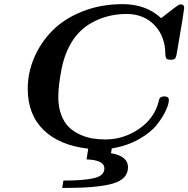

<svg xmlns="http://www.w3.org/2000/svg" viewBox="-20 -717 918 936"><path d="M115.2 -284.2Q115.2 -362.3 146.7 -436Q178.2 -509.8 235.6 -567.9Q293 -626 382.1 -661.4Q471.2 -696.8 578.1 -696.8Q691.9 -696.8 765.1 -628.9H766.1Q845.2 -691.9 855 -694.8Q857.9 -695.8 860.8 -695.8Q877.9 -695.8 877.9 -678.2Q877.9 -673.3 868.9 -616.7Q859.9 -560.1 850.1 -505.9L840.8 -451.2Q837.9 -436 832.5 -430.9Q827.1 -425.8 814 -425.8H812Q797.9 -425.8 792.5 -430.4Q787.1 -435.1 786.1 -450.2Q786.1 -539.1 733.6 -594Q681.2 -648.9 597.2 -648.9Q515.1 -648.9 445.1 -615.5Q375 -582 334 -519Q295.9 -460.9 280 -379.9Q264.2 -298.8 264.2 -243.2Q264.2 -195.3 278.1 -158.2Q292 -121.1 314 -99.1Q335.9 -77.1 366.9 -62.5Q397.9 -47.9 428.5 -42.5Q459 -37.1 493.2 -37.1Q582 -37.1 657 -88.1Q731.9 -139.2 752.9 -220.2Q755.9 -231.4 756.8 -235.1Q757.8 -238.8 763.9 -242.9Q770 -247.1 780.8 -247.1Q802.7 -247.1 803.2 -230Q803.2 -210.9 789.1 -179.4Q774.9 -147.9 745.4 -109.9Q715.8 -71.8 658 -38.8Q600.1 -5.9 524.9 6.8L521 29.8Q604 43.9 604 98.1Q604 156.2 530.5 177.7Q457 199.2 298.8 199.2H283.2L289.1 163.1H299.8Q386.7 163.1 437.7 151.6Q488.8 140.1 488.8 104Q488.8 63 401.9 60.1L410.2 7.8Q269 -8.3 192.1 -83.7Q115.2 -159.2 115.2 -284.2Z"/></svg>

Font: CMU Serif Extra
Style: BoldSlanted
Weight: 700
Italic angle: -9.46001°
Version: Version 0.7.0